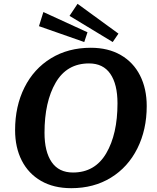

<svg xmlns="http://www.w3.org/2000/svg" viewBox="-20 -970 823 1005"><path d="M59 -289Q59 -414 108 -512Q157 -610 247 -665Q337 -720 455 -720Q546 -720 612 -682Q678 -644 713 -575Q748 -506 748 -415Q748 -291 699 -193Q650 -95 560.5 -40Q471 15 353 15Q261 15 195 -23Q129 -61 94 -129.5Q59 -198 59 -289ZM595 -429Q595 -529 557.5 -583.5Q520 -638 446 -638Q330 -638 271.5 -537.5Q213 -437 213 -275Q213 -176 250.5 -121.5Q288 -67 362 -67Q477 -67 536 -167.5Q595 -268 595 -429ZM344 -887 386 -950 600 -794 570 -750ZM184 -833 207 -907 438 -801 421 -750Z"/></svg>

Font: Andada Pro ExtraBold
Style: Italic
Weight: 800
Italic angle: -6.99998°
Designer: Carolina Giovagnoli
Foundry: Huerta Tipografica
Version: Version 3.005; ttfautohint (v1.8.4)